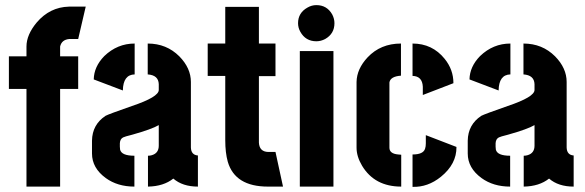

<svg xmlns="http://www.w3.org/2000/svg" viewBox="-20 -726 2276 747"><path d="M14.6 -379.9V-506.8H83V-544.9Q83 -590.8 123 -638.7Q173.8 -698.2 248 -700.2H313.5L284.2 -574.2H249Q219.7 -571.3 213.9 -544.9V-506.8H284.2V-379.9H213.9V0H83V-379.9Z M337.9 -128.9Q337.9 -72.3 391.6 -33.2Q437.5 0 502.9 0V-120.1Q453.1 -120.1 447.3 -143.6Q446.3 -149.4 446.3 -155.3V-168.9Q447.3 -185.5 459 -191.4Q463.9 -194.3 495.1 -202.1Q571.3 -223.6 597.7 -239.3V-159.2Q597.7 -129.9 570.3 -122.1Q563.5 -120.1 555.7 -120.1V0Q616.2 -1 654.3 -31.2Q690.4 0 750 0V-121.1Q723.6 -123 722.7 -152.3V-407.2Q722.7 -460.9 677.7 -506.8Q627.9 -556.6 554.7 -556.6V-436.5Q596.7 -433.6 597.7 -398.4V-376Q597.7 -348.6 493.2 -313.5Q403.3 -282.2 390.6 -275.4Q338.9 -241.2 337.9 -178.7ZM344.7 -417 458 -374Q459 -435.5 503.9 -436.5V-556.6Q436.5 -556.6 385.7 -507.8Q345.7 -466.8 344.7 -417Z M788.1 -430.7V-556.6H856.4V-699.2H987.3V-556.6H1051.8V-429.7H987.3V-170.9Q989.3 -135.7 1023.4 -134.8H1051.8L1081.1 0H1022.5Q894.5 0 866.2 -96.7Q856.4 -131.8 856.4 -180.7V-430.7Z M1139.6 -635.7Q1139.6 -675.8 1175.8 -696.3Q1192.4 -706.1 1210.9 -706.1Q1252 -706.1 1272.5 -669.9Q1281.2 -653.3 1281.2 -635.7Q1281.2 -594.7 1245.1 -574.2Q1228.5 -565.4 1210.9 -565.4Q1168.9 -565.4 1148.4 -602.5Q1139.6 -618.2 1139.6 -635.7ZM1146.5 0V-527.3H1277.3V0Z M1367.2 -151.4V-407.2Q1368.2 -458 1410.2 -502.9Q1460.9 -556.6 1540 -556.6V-431.6Q1499 -428.7 1495.1 -405.3V-151.4Q1495.1 -127.9 1529.3 -125Q1535.2 -124 1541 -124V0Q1437.5 0 1388.7 -81.1Q1367.2 -117.2 1367.2 -151.4ZM1585 -430.7V-556.6Q1662.1 -556.6 1710 -497.1Q1744.1 -455.1 1744.1 -402.3L1625 -356.4V-388.7Q1623 -429.7 1585 -430.7ZM1585 1V-125Q1627 -125 1633.8 -147.5Q1636.7 -156.2 1636.7 -168V-200.2L1755.9 -154.3Q1756.8 -87.9 1695.3 -38.1Q1644.5 2.9 1585 1Z M1799.8 -128.9Q1799.8 -72.3 1853.5 -33.2Q1899.4 0 1964.8 0V-120.1Q1915 -120.1 1909.2 -143.6Q1908.2 -149.4 1908.2 -155.3V-168.9Q1909.2 -185.5 1920.9 -191.4Q1925.8 -194.3 1957 -202.1Q2033.2 -223.6 2059.6 -239.3V-159.2Q2059.6 -129.9 2032.2 -122.1Q2025.4 -120.1 2017.6 -120.1V0Q2078.1 -1 2116.2 -31.2Q2152.3 0 2211.9 0V-121.1Q2185.5 -123 2184.6 -152.3V-407.2Q2184.6 -460.9 2139.6 -506.8Q2089.8 -556.6 2016.6 -556.6V-436.5Q2058.6 -433.6 2059.6 -398.4V-376Q2059.6 -348.6 1955.1 -313.5Q1865.2 -282.2 1852.5 -275.4Q1800.8 -241.2 1799.8 -178.7ZM1806.6 -417 1919.9 -374Q1920.9 -435.5 1965.8 -436.5V-556.6Q1898.4 -556.6 1847.7 -507.8Q1807.6 -466.8 1806.6 -417Z"/></svg>

Font: Post No Bills Colombo
Style: ExtraBold
Weight: 900
Designer: Kosala Senevirathne, Siva Puranthara, Lasantha Premarathna, Tharique Azeez
Foundry: Mooniak
Version: Version 1.220 ; ttfautohint (v1.5)